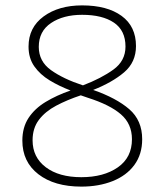

<svg xmlns="http://www.w3.org/2000/svg" viewBox="-20 -774 612 713"><path d="M285 -754Q378 -754 431.5 -715Q485 -676 485 -603Q485 -543 441 -505.5Q397 -468 326 -440Q412 -410 460 -368.5Q508 -327 508 -257Q508 -201 479 -161.5Q450 -122 398.5 -101.5Q347 -81 282 -81Q182 -81 122.5 -127Q63 -173 63 -252Q63 -301 86 -336Q109 -371 149.5 -395.5Q190 -420 242 -438Q200 -454 164.5 -475.5Q129 -497 107.5 -527.5Q86 -558 86 -601Q86 -672 142 -713Q198 -754 285 -754ZM285 -719Q215 -719 169.5 -688.5Q124 -658 124 -600Q124 -546 169.5 -513.5Q215 -481 288 -457Q356 -483 401 -515.5Q446 -548 446 -601Q446 -661 403 -690Q360 -719 285 -719ZM101 -253Q101 -190 150 -153Q199 -116 282 -116Q365 -116 417.5 -152.5Q470 -189 470 -257Q470 -314 429 -349.5Q388 -385 306 -411L280 -420Q229 -403 188.5 -381.5Q148 -360 124.5 -329Q101 -298 101 -253Z"/></svg>

Font: Noto Sans Telugu UI ExtraLight
Style: Regular
Weight: 200
Designer: Jelle Bosma - Monotype Design Team
Foundry: Monotype Imaging Inc.
Version: Version 2.005; ttfautohint (v1.8.4.7-5d5b)